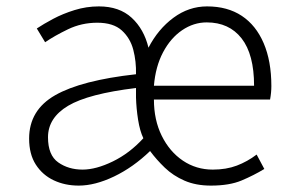

<svg xmlns="http://www.w3.org/2000/svg" viewBox="-20 -567 909 600"><path d="M226 13Q183 13 148 -3.5Q113 -20 92 -52.5Q71 -85 71 -134Q71 -223 152.5 -269.5Q234 -316 405 -335Q406 -375 396.5 -411.5Q387 -448 360.5 -472Q334 -496 284 -496Q235 -496 192.5 -475.5Q150 -455 121 -435L95 -478Q116 -492 146 -508Q176 -524 213 -535.5Q250 -547 289 -547Q353 -547 391.5 -511.5Q430 -476 444 -418Q474 -476 522 -511.5Q570 -547 627 -547Q691 -547 735.5 -517.5Q780 -488 804 -432Q828 -376 828 -298Q828 -288 827 -277.5Q826 -267 824 -256H461Q461 -192 485.5 -142.5Q510 -93 551.5 -65Q593 -37 645 -37Q687 -37 720 -49.5Q753 -62 782 -84L806 -39Q773 -19 735 -3Q697 13 639 13Q592 13 556.5 -2.5Q521 -18 495 -43Q469 -68 449 -95Q396 -44 336.5 -15.5Q277 13 226 13ZM238 -37Q280 -37 332.5 -62.5Q385 -88 428 -135Q417 -158 411.5 -193Q406 -228 405 -262V-292Q256 -274 193 -236.5Q130 -199 130 -138Q130 -82 162 -59.5Q194 -37 238 -37ZM461 -299H774Q774 -397 735 -447Q696 -497 626 -497Q585 -497 549 -472.5Q513 -448 489.5 -403.5Q466 -359 461 -299Z"/></svg>

Font: Noto Sans SC Thin Light
Style: Regular
Weight: 300
Version: Version 2.004-H2;hotconv 1.0.118;makeotfexe 2.5.65603